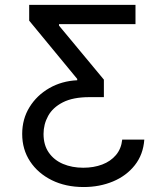

<svg xmlns="http://www.w3.org/2000/svg" viewBox="-20 -565 667 777"><path d="M564 0Q559.6 60.5 525.6 103.5Q491.7 146.5 437.5 169.2Q383.3 191.9 318.4 191.9Q245.6 191.9 189.5 164.1Q133.3 136.2 101.6 87.9Q69.8 39.6 69.8 -22.9Q69.8 -83.5 99.4 -131.3Q128.9 -179.2 179.4 -208.3Q230 -237.3 292.5 -240.2V-245.6L98.1 -481.4V-545.4H528.3V-467.3H218.8V-461.4L400.4 -242.7V-171.9H342.3Q275.4 -171.9 234.4 -150.9Q193.4 -129.9 174.8 -95.9Q156.2 -62 156.2 -22.9Q156.2 22 177.5 52.5Q198.7 83 235.1 98.4Q271.5 113.8 316.9 113.8Q359.4 113.8 393.6 100.8Q427.7 87.9 449.2 62.5Q470.7 37.1 474.6 0Z"/></svg>

Font: Sahel VF Regular
Style: Regular
Weight: 400
Foundry: Saber Rastikerdar (saber.rastikerdar@gmail.com)
Version: Version 3.4.0